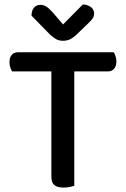

<svg xmlns="http://www.w3.org/2000/svg" viewBox="-20 -845 571 871"><path d="M242 -521 238 -608H496Q500 -602 504 -590.5Q508 -579 508 -567Q508 -545 497.5 -533Q487 -521 469 -521ZM290 -608 293 -521H35Q31 -527 27 -538.5Q23 -550 23 -563Q23 -585 33.5 -596.5Q44 -608 62 -608ZM213 -548H317V-2Q311 0 297 3Q283 6 269 6Q240 6 226.5 -5.5Q213 -17 213 -43ZM266 -734Q285 -753 308 -776.5Q331 -800 356 -825Q377 -824 392 -813Q407 -802 407 -784Q407 -770 399 -759.5Q391 -749 376 -735L324 -685Q308 -671 295 -665.5Q282 -660 266 -660Q247 -660 233.5 -668Q220 -676 206 -689L123 -774Q123 -797 134 -810Q145 -823 164 -823Q177 -823 189.5 -815.5Q202 -808 219 -789Z"/></svg>

Font: Baloo Bhaijaan 2 Medium
Style: Regular
Weight: 500
Designer: Sanskriti Dholi, Noopur Datye and Ek Type
Foundry: Ek Type
Version: Version 1.701